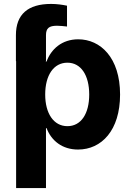

<svg xmlns="http://www.w3.org/2000/svg" viewBox="-20 -753 669 977"><path d="M62 204H214V-101H217C241 -37 297 8 377 8C497 8 591 -90 591 -272C591 -460 491 -553 378 -553C295 -553 240 -503 217 -440H213V-442H214V-574C214 -609 229 -622 270 -622C286 -622 303 -620 321 -618V-724C297 -729 269 -733 240 -733C122 -733 61 -680 61 -574V-442H62ZM210 -272C210 -370 253 -434 323 -434C392 -434 434 -370 434 -272C434 -175 393 -111 323 -111C253 -111 210 -176 210 -272Z"/></svg>

Font: Wafeq
Style: Bold
Weight: 700
Designer: Rasmus Andersson & Azza Alameddine
Foundry: Google & TypeTogether
Version: Version 3.000;FEAKit 1.0